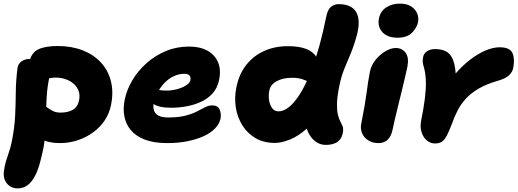

<svg xmlns="http://www.w3.org/2000/svg" viewBox="-42 -783 2868 1064"><path d="M289 10Q227 10 183 -13.5Q139 -37 118.5 -76Q98 -115 107 -161Q111 -180 129 -196Q147 -212 165 -212Q182 -212 195.5 -204Q209 -196 222.5 -185.5Q236 -175 253 -167Q270 -159 294 -159Q334 -159 361.5 -174.5Q389 -190 396 -227Q402 -255 394 -278Q386 -301 367 -318Q348 -335 322 -344Q296 -353 266 -353Q253 -353 239 -350.5Q225 -348 197 -348Q174 -348 155 -360Q136 -372 125.5 -392.5Q115 -413 120 -437Q131 -491 170 -509.5Q209 -528 278 -528Q354 -528 415 -504.5Q476 -481 516.5 -437.5Q557 -394 572.5 -333.5Q588 -273 573 -200Q564 -155 539 -117Q514 -79 475.5 -50.5Q437 -22 389.5 -6Q342 10 289 10ZM54 261Q32 261 13 249Q-6 237 -16 212.5Q-26 188 -18 151Q-14 127 -8.5 109.5Q-3 92 2.5 75.5Q8 59 13.5 41Q19 23 24 -2Q39 -78 42 -143.5Q45 -209 45.5 -272.5Q46 -336 55 -406Q58 -428 76 -442Q94 -456 120 -456Q152 -456 179.5 -442.5Q207 -429 222 -407Q237 -385 232 -358Q220 -301 217 -250Q214 -199 213 -151Q212 -103 209.5 -54.5Q207 -6 197 46Q189 83 179 120.5Q169 158 153 190Q137 222 113 241.5Q89 261 54 261Z M885 10Q810 10 760 -9.5Q710 -29 682.5 -62.5Q655 -96 647 -139Q639 -182 649 -230Q660 -285 691 -337.5Q722 -390 769.5 -432.5Q817 -475 877 -500Q937 -525 1006 -525Q1066 -525 1107 -502.5Q1148 -480 1166 -438.5Q1184 -397 1172 -339Q1163 -296 1137 -266.5Q1111 -237 1073.5 -219.5Q1036 -202 993 -194Q950 -186 906 -186Q836 -186 807 -208Q778 -230 783 -256Q786 -271 794.5 -278.5Q803 -286 819 -286Q829 -286 843.5 -283.5Q858 -281 882 -281Q909 -281 938 -288.5Q967 -296 988 -309Q1009 -322 1013 -338Q1016 -356 1008 -365Q1000 -374 979 -374Q950 -374 922.5 -361.5Q895 -349 872 -326Q849 -303 832.5 -272.5Q816 -242 809 -207Q806 -188 811.5 -170.5Q817 -153 836 -142.5Q855 -132 890 -132Q947 -132 985.5 -142Q1024 -152 1049.5 -165.5Q1075 -179 1095 -189Q1115 -199 1134 -199Q1166 -199 1175.5 -175.5Q1185 -152 1180 -125Q1174 -97 1150.5 -72Q1127 -47 1088 -29Q1049 -11 997.5 -0.5Q946 10 885 10Z M1481 9Q1420 9 1375 -17Q1330 -43 1302 -87Q1274 -131 1265 -186Q1256 -241 1268 -299Q1283 -374 1324 -425Q1365 -476 1425 -502Q1485 -528 1557 -527Q1616 -527 1655.5 -511.5Q1695 -496 1712 -465.5Q1729 -435 1720 -389Q1714 -364 1701 -348.5Q1688 -333 1673 -333Q1662 -333 1654.5 -336Q1647 -339 1637.5 -342.5Q1628 -346 1613.5 -349Q1599 -352 1577 -352Q1526 -352 1491 -333Q1456 -314 1450 -279Q1445 -254 1449 -228Q1453 -202 1466 -184Q1479 -166 1501 -166Q1547 -166 1595.5 -227Q1644 -288 1688 -405Q1732 -522 1766 -691Q1774 -731 1792.5 -745.5Q1811 -760 1834 -760Q1905 -760 1931 -717.5Q1957 -675 1937 -593Q1920 -530 1901 -485.5Q1882 -441 1865.5 -400Q1849 -359 1838 -305Q1826 -245 1825.5 -207.5Q1825 -170 1830.5 -147.5Q1836 -125 1843.5 -111Q1851 -97 1856 -85Q1861 -73 1859 -55Q1855 -18 1831 1Q1807 20 1764 20Q1735 20 1712 5Q1689 -10 1673.5 -35.5Q1658 -61 1653 -94Q1648 -127 1655 -163L1747 -192Q1709 -117 1661 -73Q1613 -29 1565.5 -10Q1518 9 1481 9Z M2055 10Q2023 10 1999 -5Q1975 -20 1964.5 -45Q1954 -70 1960 -98Q1972 -158 1979 -199.5Q1986 -241 1990 -271.5Q1994 -302 1998 -329Q2002 -356 2008 -386Q2015 -421 2038.5 -450.5Q2062 -480 2093 -498.5Q2124 -517 2151 -517Q2186 -517 2205.5 -491Q2225 -465 2216 -415Q2212 -396 2204 -361Q2196 -326 2185.5 -283Q2175 -240 2164.5 -197.5Q2154 -155 2145.5 -119Q2137 -83 2133 -62Q2126 -28 2106.5 -9Q2087 10 2055 10ZM2161 -574Q2105 -574 2077 -605Q2049 -636 2058 -681Q2066 -721 2098.5 -742Q2131 -763 2174 -763Q2213 -763 2237 -747Q2261 -731 2270 -708Q2279 -685 2275 -662Q2269 -630 2241.5 -602Q2214 -574 2161 -574Z M2369 12Q2343 12 2323 -5Q2303 -22 2294 -51Q2285 -80 2292 -115Q2306 -185 2312.5 -237Q2319 -289 2318 -329.5Q2317 -370 2309 -403Q2301 -429 2300.5 -441.5Q2300 -454 2303 -468Q2307 -488 2325.5 -499.5Q2344 -511 2368 -511Q2402 -511 2425 -500.5Q2448 -490 2461.5 -466Q2475 -442 2480.5 -402Q2486 -362 2484 -303L2405 -265Q2437 -322 2477 -369Q2517 -416 2560.5 -450Q2604 -484 2647 -502.5Q2690 -521 2727 -521Q2784 -521 2798 -488.5Q2812 -456 2802 -406Q2798 -384 2779 -366Q2760 -348 2722 -337Q2655 -318 2611.5 -292.5Q2568 -267 2540 -236.5Q2512 -206 2494 -171Q2476 -136 2462 -96Q2446 -54 2433.5 -30.5Q2421 -7 2406.5 2.5Q2392 12 2369 12Z"/></svg>

Font: Shantell Sans ExtraBold
Style: Italic
Weight: 800
Italic angle: -11°
Designer: Stephen Nixon, Anya Danilova, Shantell Martin
Foundry: Arrow Type
Version: Version 1.011;[c5ecc13dd]